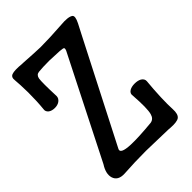

<svg xmlns="http://www.w3.org/2000/svg" viewBox="-210 -820 921 921"><g transform="rotate(-45 250.0 -360.0)"><path d="M302.7 -614.3 43.9 -102.5Q17.6 -61.5 27.3 -30.3Q38.1 2.9 83 1Q158.2 -3.9 232.4 -3.9Q279.3 -2.9 381.8 0L394.5 1Q437.5 3.9 452.1 -6.8Q467.8 -18.6 465.8 -54.7Q463.9 -85 465.8 -135.7Q467.8 -186.5 472.7 -237.3Q473.6 -252.9 458 -262.7Q444.3 -270.5 422.9 -270.5Q402.3 -270.5 388.7 -262.7Q373 -252.9 376 -237.3Q382.8 -143.6 374 -112.3Q367.2 -86.9 344.7 -83Q253.9 -74.2 203.1 -76.2Q131.8 -79.1 147.5 -105.5L410.2 -618.2L435.5 -667Q453.1 -702.1 441.4 -710.9Q424.8 -723.6 372.1 -718.8Q288.1 -712.9 227.5 -712.9Q189.5 -713.9 114.3 -718.8H109.4Q59.6 -723.6 42 -716.8Q25.4 -710.9 28.3 -688.5Q31.2 -659.2 32.2 -601.6Q32.2 -540 27.3 -493.2Q24.4 -477.5 38.1 -466.8Q50.8 -458 70.3 -458Q88.9 -458 101.6 -466.8Q116.2 -477.5 116.2 -493.2Q112.3 -588.9 116.2 -612.3Q120.1 -632.8 138.7 -634.8Q165 -637.7 211.9 -637.7Q249 -636.7 278.3 -634.8L287.1 -633.8Q300.8 -632.8 303.7 -629.9Q307.6 -627 302.7 -614.3Z"/></g></svg>

Font: GungsuhChe
Style: Regular
Weight: 400
Monospace: yes
Version: Version 2.21